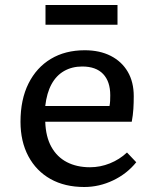

<svg xmlns="http://www.w3.org/2000/svg" viewBox="-20 -734 615 768"><path d="M317 14Q239 14 182 -18Q125 -50 93.5 -109Q62 -168 62 -247Q62 -336 94 -400Q126 -464 183.5 -498.5Q241 -533 319 -533Q379 -533 423 -510.5Q467 -488 491 -447Q515 -406 515 -349Q515 -323 513.5 -298.5Q512 -274 507 -247H161Q163 -187 185.5 -146.5Q208 -106 247.5 -85.5Q287 -65 340 -65Q381 -65 419.5 -80.5Q458 -96 488 -124L525 -85Q488 -39 432.5 -12.5Q377 14 317 14ZM161 -310H418Q420 -320 420.5 -330.5Q421 -341 421 -353Q421 -408 392.5 -438Q364 -468 309 -468Q268 -468 236.5 -450Q205 -432 186 -397Q167 -362 161 -310ZM162 -635V-714H450V-635Z"/></svg>

Font: Literata Variable Black
Style: Regular
Weight: 900
Designer: Latin by Veronika Burian and Jose Scaglione. Greek by Irene Vlachou. Cyrillic by Vera Evstafieva.
Foundry: TypeTogether
Version: Version 3.021